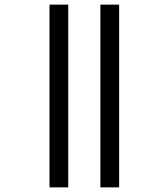

<svg xmlns="http://www.w3.org/2000/svg" viewBox="-20 -764 639 830"><path d="M414 46V-744H495V46ZM194 46V-744H275V46Z"/></svg>

Font: Noto Sans Telugu UI
Style: Regular
Weight: 400
Designer: Jelle Bosma - Monotype Design Team
Foundry: Monotype Imaging Inc.
Version: Version 2.006